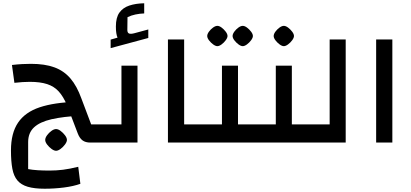

<svg xmlns="http://www.w3.org/2000/svg" viewBox="-20 -871 2510 1173"><path d="M532 0Q502 0 484 -13.5Q466 -27 455 -56L389 -229Q367 -281 339 -312Q311 -343 268.5 -357Q226 -371 162 -371Q141 -371 117.5 -369.5Q94 -368 68 -365L53 -474Q87 -478 115.5 -479.5Q144 -481 169 -481Q254 -481 312.5 -459.5Q371 -438 410.5 -391.5Q450 -345 477 -270L537 -111H583V0ZM253 282Q190 282 149.5 270Q109 258 86.5 231.5Q64 205 55.5 160Q47 115 47 48Q47 -58 90.5 -122Q134 -186 222.5 -215.5Q311 -245 446 -249L473 -164Q366 -159 294.5 -142.5Q223 -126 187.5 -92.5Q152 -59 152 -3V162Q178 167 211 169Q244 171 283 171Q325 171 365 166Q405 161 458 148L471 252Q429 267 371 274.5Q313 282 253 282ZM583 0V-111Q594 -111 598.5 -95.5Q603 -80 603 -55Q603 -30 598.5 -15Q594 0 583 0ZM322.5 50.2Q310.7 50.2 295.2 39Q279.7 27.7 267.9 12.2Q256.2 -3.3 256.2 -16.1Q256.2 -29 267.4 -44.5Q278.6 -60 294.2 -71.2Q309.7 -82.5 322.5 -82.5Q335.4 -82.5 350.3 -71.2Q365.3 -60 377.1 -44.5Q388.9 -29 388.9 -16.1Q388.9 -4.4 377.1 11.7Q365.3 27.7 349.8 39Q334.3 50.2 322.5 50.2Z M584 0V-111H775L722 -57V-470H820V0ZM584 0Q573 0 568.5 -15Q564 -30 564 -55Q564 -80 568.5 -95.5Q573 -111 584 -111ZM656 -577V-629L698 -641Q693 -653 690.5 -669Q688 -685 688 -709Q688 -764 709.5 -794Q731 -824 770 -837Q809 -850 861 -851V-789Q834 -788 807.5 -782.5Q781 -777 759 -766L758 -688Q758 -671 768 -666.5Q778 -662 801 -668L886 -691V-639Z M1006 0V-630H1105V-111H1198V0ZM1198 0V-111Q1209 -111 1213.5 -95.5Q1218 -80 1218 -55Q1218 -30 1213.5 -15Q1209 0 1198 0Z M1434 0V-111H1527V0ZM1198 0V-111H1389L1336 -57V-470H1434V0ZM1198 0Q1187 0 1182.5 -15Q1178 -30 1178 -55Q1178 -80 1182.5 -95.5Q1187 -111 1198 -111ZM1527 0V-111Q1538 -111 1542.5 -95.5Q1547 -80 1547 -55Q1547 -30 1542.5 -15Q1538 0 1527 0ZM1308 -589Q1297 -589 1282.5 -599.5Q1268 -610 1257 -624.5Q1246 -639 1246 -651Q1246 -663 1256.5 -677.5Q1267 -692 1281.5 -702.5Q1296 -713 1308 -713Q1320 -713 1334 -702.5Q1348 -692 1359 -677.5Q1370 -663 1370 -651Q1370 -640 1359 -625Q1348 -610 1333.5 -599.5Q1319 -589 1308 -589ZM1463 -589Q1452 -589 1437.5 -599.5Q1423 -610 1412 -624.5Q1401 -639 1401 -651Q1401 -663 1411.5 -677.5Q1422 -692 1436.5 -702.5Q1451 -713 1463 -713Q1475 -713 1489 -702.5Q1503 -692 1514 -677.5Q1525 -663 1525 -651Q1525 -640 1514 -625Q1503 -610 1488.5 -599.5Q1474 -589 1463 -589Z M1763 0V-111H1856V0ZM1527 0V-111H1718L1665 -57V-470H1763V0ZM1527 0Q1516 0 1511.5 -15Q1507 -30 1507 -55Q1507 -80 1511.5 -95.5Q1516 -111 1527 -111ZM1856 0V-111Q1867 -111 1871.5 -95.5Q1876 -80 1876 -55Q1876 -30 1871.5 -15Q1867 0 1856 0ZM1714 -589Q1703 -589 1688.5 -599.5Q1674 -610 1663 -624.5Q1652 -639 1652 -651Q1652 -663 1662.5 -677.5Q1673 -692 1687.5 -702.5Q1702 -713 1714 -713Q1726 -713 1740 -702.5Q1754 -692 1765 -677.5Q1776 -663 1776 -651Q1776 -640 1765 -625Q1754 -610 1739.5 -599.5Q1725 -589 1714 -589Z M1856 0V-111H1994V-630H2092V0ZM1856 0Q1845 0 1840.5 -15Q1836 -30 1836 -55Q1836 -80 1840.5 -95.5Q1845 -111 1856 -111Z M2278 0V-630H2377V0Z"/></svg>

Font: Changa ExtraLight Medium
Style: Regular
Weight: 500
Version: Version 3.002; ttfautohint (v1.8.2)